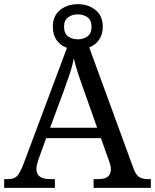

<svg xmlns="http://www.w3.org/2000/svg" viewBox="-20 -903 745 923"><path d="M0 0V-42H19Q48 -42 62.5 -57Q77 -72 95 -120L302 -673Q271 -684 252.5 -709.5Q234 -735 234 -774Q234 -827 269 -855Q304 -883 354 -883Q404 -883 439 -855Q474 -827 474 -774Q474 -737 456 -711.5Q438 -686 409 -675L621 -95Q632 -64 647.5 -53Q663 -42 692 -42H705V0H430V-42H453Q483 -42 498 -53.5Q513 -65 513 -90Q513 -98 511 -107Q509 -116 505 -127L465 -239H202L164 -134Q160 -122 157.5 -110.5Q155 -99 155 -91Q155 -66 171.5 -54Q188 -42 221 -42H244V0ZM221 -289H447L385 -464Q369 -508 356 -547Q343 -586 335 -622Q328 -586 317 -553Q306 -520 289 -473ZM354 -714Q381 -714 400.5 -728Q420 -742 420 -774Q420 -806 400.5 -820Q381 -834 354 -834Q327 -834 307.5 -820Q288 -806 288 -774Q288 -742 307.5 -728Q327 -714 354 -714Z"/></svg>

Font: Noto Naskh Arabic UI
Style: Regular
Weight: 400
Designer: Monotype Design Team, David Williams, Mohamad Dakak and Nizar Qandah
Foundry: Monotype Imaging Inc.
Version: Version 2.014